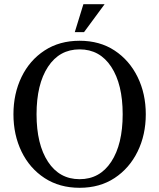

<svg xmlns="http://www.w3.org/2000/svg" viewBox="-20 -874 757 914"><path d="M359 20Q263 20 192 -26.5Q121 -73 82.5 -152.5Q44 -232 44 -330Q44 -428 82.5 -507.5Q121 -587 192 -633.5Q263 -680 359 -680Q455 -680 525.5 -633.5Q596 -587 635 -507.5Q674 -428 674 -330Q674 -232 635 -152.5Q596 -73 525.5 -26.5Q455 20 359 20ZM359 -21Q455 -21 509.5 -104Q564 -187 564 -330Q564 -473 509.5 -556Q455 -639 359 -639Q263 -639 208.5 -556Q154 -473 154 -330Q154 -187 208.5 -104Q263 -21 359 -21ZM336 -721 377 -854H478L380 -721Z"/></svg>

Font: El Messiri Medium
Style: Regular
Weight: 500
Designer: Mohamed Gaber
Foundry: Kief Type Foundry
Version: Version 2.020; ttfautohint (v1.8.3)